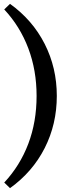

<svg xmlns="http://www.w3.org/2000/svg" viewBox="-20 -775 363 997"><path d="M32 -755Q149 -671 212 -547Q275 -423 275 -277Q275 -130 212 -6Q149 118 32 202L2 173Q84 85 127 -28.5Q170 -142 170 -277Q170 -410 127 -524Q84 -638 2 -726Z"/></svg>

Font: Piazzolla Thin
Style: Bold
Weight: 700
Version: Version 2.005